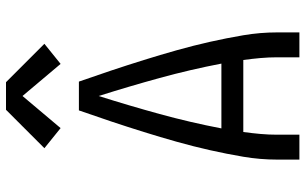

<svg xmlns="http://www.w3.org/2000/svg" viewBox="-209 -809 1018 640"><g transform="rotate(-90 300.0 -489.0)"><path d="M88 0V-74Q88 -131 97.5 -187Q107 -243 119.5 -298.5Q132 -354 147.5 -409Q163 -464 180 -518.5Q197 -573 215 -627Q233 -681 252 -735H348Q367 -681 385 -627Q403 -573 420 -518.5Q437 -464 452.5 -409Q468 -354 480.5 -298.5Q493 -243 502.5 -187Q512 -131 512 -74V0H429V-74Q429 -102 426.5 -130Q424 -158 420 -187H180Q176 -158 173.5 -130Q171 -102 171 -74V0ZM408 -260Q388 -364 360 -466Q332 -568 300 -669Q268 -568 240 -466Q212 -364 192 -260ZM407 -796 300 -923 193 -796 126 -850 254 -978H346L474 -850Z"/></g></svg>

Font: Bmono
Style: Regular
Weight: 400
Monospace: yes
Designer: Belleve Invis
Foundry: Belleve Invis
Version: Version 11.2.2; ttfautohint (v1.8.2)